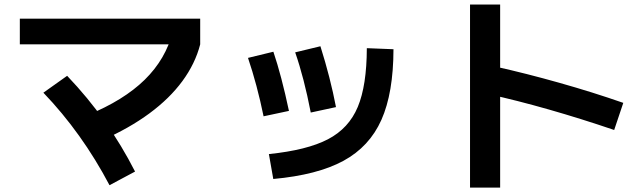

<svg xmlns="http://www.w3.org/2000/svg" viewBox="-20 -781 2852 853"><path d="M747.5 -640.2 869.4 -583.9Q847.3 -498.2 790.4 -420.8Q733.6 -343.5 644 -277.4Q554.4 -211.3 435.3 -158.8L368.7 -269.4Q529.4 -335.1 622.9 -426.7Q716.4 -518.3 747.5 -640.2ZM172.7 -369.2 278.3 -444.2Q371.6 -346.3 446.2 -240.7Q520.8 -135.1 580 -18.8L466.5 41.8Q344.2 -190.3 172.7 -369.2ZM68.1 -698H869.4V-583.9H68.1Z M1609.7 -567 1728.1 -562.3Q1727.7 -368.3 1674.6 -248.8Q1621.4 -129.3 1505.8 -66.5Q1390.2 -3.7 1194.1 14.2L1174.6 -96.5Q1344.2 -113.9 1437 -162.3Q1529.7 -210.7 1569.5 -305.9Q1609.3 -401.1 1609.7 -567ZM1081.8 -523.8 1194.5 -551.2Q1230.6 -444.5 1263.7 -288.3L1151 -264.3Q1122.1 -404.8 1081.8 -523.8ZM1291.4 -548.4 1403.5 -575.5Q1447.9 -435.1 1472.7 -305.2L1360.6 -281Q1330.9 -434.9 1291.4 -548.4Z M2148.2 -363.2 2181.7 -485Q2318.2 -454.6 2465.5 -413Q2612.8 -371.5 2749.1 -324L2708.6 -203.5Q2562.9 -253.2 2419.7 -294.1Q2276.5 -335 2148.2 -363.2ZM2068.2 -761H2202V52.5H2068.2Z"/></svg>

Font: WEMIX Pretendard Variable
Style: Regular
Weight: 400
Designer: Base glyphs from Inter by Rasmus Andersson; Hangeul glyphs from Noto Sans CJK(Source Han Sans) by Jang Soo-young and Kan
Foundry: Kil Hyung-jin
Version: Version 1.000;Glyphs 3.2 (3208)